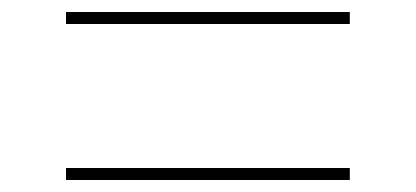

<svg xmlns="http://www.w3.org/2000/svg" viewBox="-20 -416 693 320"><path d="M90 -396V-376H563V-396ZM90 -136V-116H563V-136Z"/></svg>

Font: Sprat Condensed Thin
Style: Regular
Weight: 100
Width: 3
Designer: Ethan Nakache
Foundry: Collletttivo
Version: Version 2.000;Glyphs 3.2 (3217)